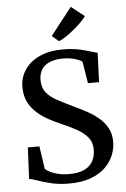

<svg xmlns="http://www.w3.org/2000/svg" viewBox="-64 -1033 718 1091"><g transform="rotate(-5 295.0 -488.0)"><path d="M286 11Q229 11 184.2 0.2Q139.5 -10.5 108.5 -21.8Q77.5 -33 61 -34.5L69.5 -214H135.5L154.5 -84Q164.5 -74 184.2 -64.5Q204 -55 230.8 -48.8Q257.5 -42.5 288.5 -42.5Q343 -42.5 376.5 -58.2Q410 -74 425.8 -102.8Q441.5 -131.5 441.5 -170Q441.5 -211 418.5 -239Q395.5 -267 355.8 -289Q316 -311 265.5 -332.5Q235 -346 200.8 -364.2Q166.5 -382.5 136.2 -408.8Q106 -435 87.2 -471.5Q68.5 -508 68.5 -558Q68.5 -612.5 98 -656.5Q127.5 -700.5 183 -726Q238.5 -751.5 317 -751.5Q354 -751.5 385 -746.8Q416 -742 440.5 -735.2Q465 -728.5 483 -722.8Q501 -717 511.5 -715.5L505 -548H441.5L421.5 -672Q415.5 -677.5 400 -684Q384.5 -690.5 362.2 -695.2Q340 -700 313 -700Q266.5 -699.5 235.8 -686.5Q205 -673.5 189.8 -648.5Q174.5 -623.5 174.5 -588.5Q174.5 -545 197.2 -517Q220 -489 259.8 -468Q299.5 -447 350 -422.5Q384.5 -406.5 420.5 -387.2Q456.5 -368 487.2 -342.5Q518 -317 536.8 -283Q555.5 -249 555.5 -203.5Q555.5 -165 540 -127Q524.5 -89 492.2 -57.8Q460 -26.5 408.8 -7.8Q357.5 11 286 11ZM298.5 -800 260 -832.5 382 -988.5 457.5 -928.5Q444 -910.5 424.5 -891.5Q405 -872.5 383 -854.5Q361 -836.5 339.5 -822.2Q318 -808 299.5 -800Z"/></g></svg>

Font: Merriweather 28pt Medium
Style: Regular
Weight: 500
Version: Version 2.100